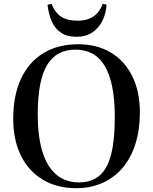

<svg xmlns="http://www.w3.org/2000/svg" viewBox="-20 -968 799 1002"><path d="M378 14Q277 14 203 -30.5Q129 -75 89 -156.5Q49 -238 49 -348Q49 -471 90 -558Q131 -645 207 -691Q283 -737 388 -737Q486 -737 558 -694Q630 -651 670 -571Q710 -491 710 -380Q710 -291 687 -218Q664 -145 621 -93.5Q578 -42 516 -14Q454 14 378 14ZM392 -16Q440 -16 475.5 -35Q511 -54 534 -94.5Q557 -135 568 -200Q579 -265 579 -358Q579 -449 565.5 -515.5Q552 -582 526 -625Q500 -668 461.5 -688.5Q423 -709 373 -709Q325 -709 288.5 -690Q252 -671 227 -630.5Q202 -590 189.5 -526Q177 -462 177 -371Q177 -281 191.5 -214Q206 -147 234 -103Q262 -59 301.5 -37.5Q341 -16 392 -16ZM379 -776Q331 -776 299 -797Q267 -818 250.5 -855.5Q234 -893 228 -943L249 -948Q267 -902 299 -881Q331 -860 384 -860Q437 -860 469.5 -883.5Q502 -907 516 -948L536 -944Q533 -896 514 -858.5Q495 -821 461.5 -798.5Q428 -776 379 -776Z"/></svg>

Font: Literata 60pt Medium
Style: Regular
Weight: 500
Designer: Latin by Veronika Burian and Jose Scaglione. Greek by Irene Vlachou. Cyrillic by Vera Evstafieva.
Foundry: TypeTogether
Version: Version 3.103;gftools[0.9.29]